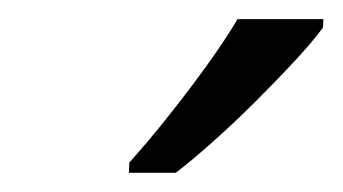

<svg xmlns="http://www.w3.org/2000/svg" viewBox="-20 -786 357 200"><path d="M114.3 -606 114.7 -616.7Q135.3 -639.6 156 -665.8Q176.8 -691.9 195.6 -718Q214.4 -744.1 227.5 -766.1H316.9L316.4 -757.3Q306.2 -743.2 287.4 -722.9Q268.6 -702.6 246.3 -680.4Q224.1 -658.2 202.1 -638.7Q180.2 -619.1 163.1 -606Z"/></svg>

Font: Open Sans SemiCondensed
Style: Italic
Weight: 400
Width: 4
Italic angle: -12°
Designer: Monotype Design Team
Foundry: Monotype Imaging Inc.
Version: Version 3.000